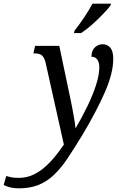

<svg xmlns="http://www.w3.org/2000/svg" viewBox="-165 -786 649 1046"><path d="M-63 240Q-109 240 -145 222L-131 173Q-121 176 -105.5 179.5Q-90 183 -63 183Q-20 183 16 166Q52 149 82.5 121.5Q113 94 138 62.5Q163 31 183 2L84 -442Q77 -472 64 -483.5Q51 -495 26 -495H17L26 -536H158L215 -265Q221 -239 227.5 -204Q234 -169 239.5 -137Q245 -105 246 -89H248Q283 -149 312 -209Q341 -269 358.5 -323.5Q376 -378 376 -421Q376 -445 365.5 -461Q355 -477 333 -477Q334 -512 352.5 -528.5Q371 -545 393 -545Q421 -545 436.5 -525.5Q452 -506 452 -466Q452 -388 407 -285Q362 -182 287 -56Q241 20 203.5 76Q166 132 127.5 168Q89 204 43.5 222Q-2 240 -63 240ZM238 -606 241 -619Q265 -649 292 -689Q319 -729 339 -766H440L437 -756Q422 -736 394.5 -707.5Q367 -679 336 -651.5Q305 -624 277 -606Z"/></svg>

Font: Noto Serif Condensed
Style: Italic
Weight: 400
Width: 3
Italic angle: -12°
Designer: Monotype Design Team
Foundry: Monotype Imaging Inc.
Version: Version 2.014; ttfautohint (v1.8.4.7-5d5b)